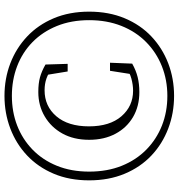

<svg xmlns="http://www.w3.org/2000/svg" viewBox="10 -792 797 857"><g transform="rotate(-90 408.5 -363.5)"><path d="M409 15Q332 15 263.5 -11Q195 -37 143 -86Q91 -135 61.5 -205.5Q32 -276 32 -364Q32 -452 61.5 -522Q91 -592 143 -641Q195 -690 263.5 -716Q332 -742 409 -742Q486 -742 554 -716Q622 -690 674 -641Q726 -592 755.5 -522Q785 -452 785 -364Q785 -276 755.5 -205.5Q726 -135 674 -86Q622 -37 554 -11Q486 15 409 15ZM409 -15Q480 -15 541.5 -39.5Q603 -64 649.5 -110Q696 -156 721.5 -220.5Q747 -285 747 -364Q747 -444 721 -508Q695 -572 649 -617Q603 -662 541.5 -685.5Q480 -709 409 -709Q338 -709 277 -685.5Q216 -662 169.5 -617Q123 -572 97 -508Q71 -444 71 -364Q71 -283 97 -218.5Q123 -154 169.5 -108.5Q216 -63 277 -39Q338 -15 409 -15ZM426 -140Q363 -140 315 -168Q267 -196 240 -246.5Q213 -297 213 -364Q213 -433 241 -483.5Q269 -534 317.5 -562.5Q366 -591 426 -591Q465 -591 492 -583.5Q519 -576 549 -559L552 -460H518L501 -564L535 -527Q511 -546 487 -554.5Q463 -563 434 -563Q363 -563 318 -510.5Q273 -458 273 -365Q273 -272 318 -220Q363 -168 432 -168Q458 -168 486 -175.5Q514 -183 538 -202L505 -169L521 -271H557L553 -172Q523 -155 492.5 -147.5Q462 -140 426 -140Z"/></g></svg>

Font: Noto Serif JP ExtraLight Light
Style: Regular
Weight: 300
Version: Version 2.003-H1;hotconv 1.1.1;makeotfexe 2.6.0